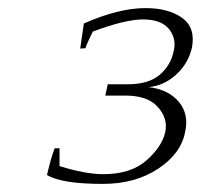

<svg xmlns="http://www.w3.org/2000/svg" viewBox="-20 -748 496 474"><path d="M178 -628 187 -690Q273 -728 339 -728Q396 -728 429.5 -704Q463 -680 454 -631Q445 -591 414.5 -563.5Q384 -536 347 -533Q396 -527 421.5 -496.5Q447 -466 437 -422Q427 -369 370.5 -331.5Q314 -294 234 -294Q132 -294 96 -316Q106 -359 115 -382H127V-338Q191 -318 235 -318Q303 -318 341.5 -352Q380 -386 388 -422Q395 -455 370 -483.5Q345 -512 290 -512H240L246 -540H296Q347 -540 374.5 -563.5Q402 -587 409 -623Q416 -653 397 -676.5Q378 -700 333 -700Q289 -700 209 -670Q206 -664 199.5 -650Q193 -636 191 -629Q187 -629 183.5 -628.5Q180 -628 178 -628Z"/></svg>

Font: Afta serif
Style: Italic
Weight: 400
Italic angle: -12°
Designer: parq.ink
Foundry: Oriol Esparraguera Font
Version: Version 1.000